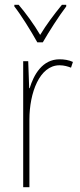

<svg xmlns="http://www.w3.org/2000/svg" viewBox="-20 -783 336 803"><path d="M136 -606H159C185 -651 225 -714 257 -756V-763H239C204 -720 174 -680 148 -637C123 -680 87 -729 58 -763H40V-756C67 -722 110 -653 136 -606ZM229 -535C157 -535 121 -470 104 -414H102L98 -527H77V0H103V-283C103 -394 145 -510 229 -510C248 -510 264 -505 277 -500L285 -524C268 -532 248 -535 229 -535Z"/></svg>

Font: Noto Sans Myanmar UI Condensed Thin
Style: Regular
Weight: 100
Width: 3
Designer: Monotype Design Team
Foundry: Monotype Imaging Inc.
Version: Version 2.103